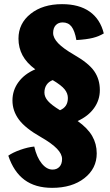

<svg xmlns="http://www.w3.org/2000/svg" viewBox="-20 -706 530 925"><path d="M234 -320Q215 -313 204.5 -297.5Q194 -282 194 -260Q194 -239 211 -219.5Q228 -200 269 -175Q288 -183 297.5 -197.5Q307 -212 307 -234Q307 -256 291.5 -275.5Q276 -295 234 -320ZM446 33Q446 106 386.5 152.5Q327 199 231 199Q150 199 98 160.5Q46 122 20 44Q41 29 77.5 16Q114 3 145 0Q157 52 181 81.5Q205 111 233 111Q254 111 266.5 97.5Q279 84 279 60Q279 36 254.5 10.5Q230 -15 178 -45Q102 -88 71 -130Q40 -172 40 -222Q40 -271 69 -310.5Q98 -350 150 -372Q108 -403 88.5 -439.5Q69 -476 69 -520Q69 -593 127.5 -639.5Q186 -686 279 -686Q361 -686 412 -650Q463 -614 480 -545Q457 -531 427.5 -523.5Q398 -516 348 -513Q340 -558 324.5 -578Q309 -598 282 -598Q261 -598 248.5 -584.5Q236 -571 236 -547Q236 -523 260.5 -497.5Q285 -472 337 -442Q407 -402 434 -363Q461 -324 461 -272Q461 -224 433 -185Q405 -146 354 -123Q402 -89 424 -51Q446 -13 446 33Z"/></svg>

Font: Atma
Style: Bold
Weight: 700
Designer: Gregori Vincens, Jeremie Hornus, Riccardo Olocco, Yoann Minet.
Foundry: black foundry
Version: Version 1.102;PS 1.100;hotconv 1.0.86;makeotf.lib2.5.63406